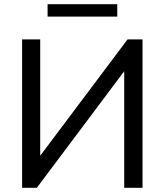

<svg xmlns="http://www.w3.org/2000/svg" viewBox="-20 -892 781 912"><path d="M85 0V-705H171V-123H149L586 -705H657V0H570V-583H592L155 0ZM206 -813V-872H537V-813Z"/></svg>

Font: Nunito Sans 12pt Medium
Style: Regular
Weight: 500
Designer: Vernon Adams
Foundry: Vernon Adams
Version: Version 3.101;gftools[0.9.27]